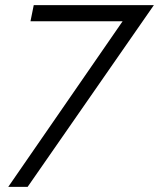

<svg xmlns="http://www.w3.org/2000/svg" viewBox="-20 -730 621 750"><path d="M459 -647H99.1L111.8 -710H581.1L87.9 0H12.2Z"/></svg>

Font: Rawline
Style: Italic
Weight: 400
Italic angle: -12°
Designer: Matt McInerney, Pablo Impallari, Rodrigo Fuenzalida
Foundry: Matt McInerney, Pablo Impallari, Rodrigo Fuenzalida
Version: Version 4.020;PS 004.020;hotconv 1.0.88;makeotf.lib2.5.64775